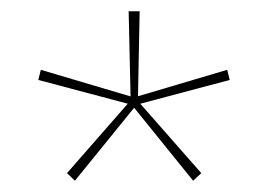

<svg xmlns="http://www.w3.org/2000/svg" viewBox="-20 -659 476 341"><path d="M113 -338 99 -351.5 211 -479.5 212 -473.5 48 -517 52.5 -535 214.5 -487 212 -483 208.5 -639H228L225 -483L221.5 -487L383.5 -535L388 -517L224.5 -473.5L225 -479.5L337.5 -351.5L323 -338L215.5 -471H221Z"/></svg>

Font: Anek Latin Expanded Thin
Style: Regular
Weight: 250
Width: 7
Designer: Yesha Goshar
Foundry: Ek Type
Version: Version 1.003